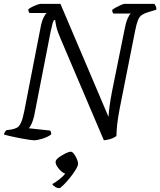

<svg xmlns="http://www.w3.org/2000/svg" viewBox="-28 -724 827 991"><path d="M149 0Q141 0 120 -3Q99 -6 73.5 -11Q48 -16 26 -21Q4 -26 -8 -30Q-4 -44 5 -52L33 -56Q48 -59 59.5 -65Q71 -71 80 -90Q89 -109 97 -149L181 -580Q187 -613 196.5 -632.5Q206 -652 213 -657H124Q122 -660 120 -665Q118 -670 118 -676Q125 -682 138 -688.5Q151 -695 163.5 -699.5Q176 -704 182 -704H284L532 -121Q534 -150 538 -179.5Q542 -209 550 -251L616 -577Q622 -609 631 -629Q640 -649 647 -654H557Q555 -656 553 -661Q551 -666 551 -673Q557 -678 570.5 -685.5Q584 -693 596.5 -698.5Q609 -704 614 -704H769Q772 -700 776 -692Q780 -684 779 -674L733 -660Q714 -654 702.5 -645.5Q691 -637 684 -619.5Q677 -602 670 -568L590 -165Q580 -113 576.5 -78Q573 -43 573 -22Q558 -11 540 -6Q522 -1 508 0L284 -526Q268 -563 263 -585.5Q258 -608 257 -620H250Q246 -612 243 -601.5Q240 -591 233 -559L148 -124Q142 -100 134.5 -84Q127 -68 121 -62L231 -50Q233 -48 235 -41.5Q237 -35 236 -30Q217 -16 190.5 -8Q164 0 149 0ZM278 247Q267 247 256 240Q245 233 242 226Q260 216 278.5 201.5Q297 187 309 172Q299 170 287.5 159.5Q276 149 267.5 136Q259 123 259 112Q259 101 275 89Q291 77 309.5 68Q328 59 337 59Q345 59 353.5 70Q362 81 368.5 96Q375 111 375 120Q375 132 362 153Q349 174 331.5 195.5Q314 217 298.5 232Q283 247 278 247Z"/></svg>

Font: Texturina Extralight
Style: Italic
Weight: 200
Italic angle: -11°
Designer: Guillermo Torres Carreño
Foundry: Omnibus-Type
Version: Version 1.002; ttfautohint (v1.8.3)